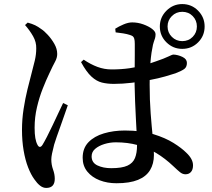

<svg xmlns="http://www.w3.org/2000/svg" viewBox="-20 -864 1040 943"><path d="M875 -624Q830 -624 797.5 -656Q765 -688 765 -734Q765 -779 797.5 -811.5Q830 -844 875 -844Q921 -844 953 -811.5Q985 -779 985 -734Q985 -688 953 -656Q921 -624 875 -624ZM552 36Q507 36 469.5 21.5Q432 7 409 -21Q386 -49 386 -89Q386 -136 414.5 -165.5Q443 -195 490.5 -209Q538 -223 593 -223Q675 -223 733.5 -205Q792 -187 832 -162Q872 -137 895 -114Q911 -99 919.5 -83.5Q928 -68 928 -52Q928 -31 918 -19.5Q908 -8 891 -8Q877 -8 864.5 -18Q852 -28 831 -48Q791 -86 748 -112Q705 -138 656 -151.5Q607 -165 549 -165Q520 -165 492.5 -156.5Q465 -148 447.5 -133Q430 -118 430 -96Q430 -65 458.5 -51.5Q487 -38 526 -38Q579 -38 606 -50.5Q633 -63 643 -88Q653 -113 653 -149Q653 -170 651.5 -204Q650 -238 647.5 -279.5Q645 -321 643.5 -365.5Q642 -410 641 -451Q641 -483 641.5 -522.5Q642 -562 642 -596Q642 -630 642 -648Q642 -665 639.5 -673.5Q637 -682 632.5 -685.5Q628 -689 619 -692Q604 -697 585.5 -700Q567 -703 548 -705L546 -723Q563 -734 586.5 -744Q610 -754 629 -754Q657 -754 683.5 -744.5Q710 -735 727 -722Q744 -709 744 -696Q744 -685 741.5 -676.5Q739 -668 735 -657Q731 -646 728 -626Q724 -608 721 -580Q718 -552 716.5 -518Q715 -484 715 -449Q715 -373 720 -307Q725 -241 730.5 -189Q736 -137 736 -103Q736 -60 717 -28.5Q698 3 657.5 19.5Q617 36 552 36ZM207 59Q191 59 176.5 47.5Q162 36 149 17Q132 -6 118 -42Q104 -78 96 -125Q88 -172 88 -226Q88 -278 96 -329.5Q104 -381 115 -425.5Q126 -470 134 -500Q144 -537 151 -567Q158 -597 158 -626Q159 -657 142.5 -686Q126 -715 103 -741L116 -753Q138 -747 152.5 -740Q167 -733 183 -721Q196 -713 214.5 -693Q233 -673 247 -648.5Q261 -624 261 -599Q261 -580 250.5 -561Q240 -542 222 -503Q207 -472 190 -429Q173 -386 161.5 -337Q150 -288 150 -237Q150 -206 153.5 -186Q157 -166 164 -153Q169 -143 175.5 -142.5Q182 -142 189 -153Q197 -166 210.5 -192Q224 -218 238.5 -249Q253 -280 267 -309.5Q281 -339 290 -358L313 -347Q306 -327 296.5 -299.5Q287 -272 277 -244Q267 -216 258.5 -192Q250 -168 246 -154Q239 -127 235.5 -109.5Q232 -92 232 -81Q232 -55 240.5 -31.5Q249 -8 249 14Q249 59 207 59ZM539 -452Q507 -452 480.5 -458.5Q454 -465 429 -488Q404 -511 378 -559L391 -571Q425 -548 458.5 -535.5Q492 -523 528 -523Q576 -523 617 -529Q658 -535 690 -544.5Q722 -554 744 -562Q788 -577 807 -586.5Q826 -596 832 -596Q854 -595 876 -584.5Q898 -574 898 -555Q898 -535 885.5 -525.5Q873 -516 842 -504Q824 -498 791 -488.5Q758 -479 715.5 -471Q673 -463 627.5 -457.5Q582 -452 539 -452ZM875 -662Q906 -662 926.5 -683Q947 -704 947 -734Q947 -764 926.5 -785Q906 -806 875 -806Q845 -806 824 -785Q803 -764 803 -734Q803 -704 824 -683Q845 -662 875 -662Z"/></svg>

Font: Noto Serif HK ExtraLight SemiBold
Style: Regular
Weight: 600
Version: Version 2.002-H1;hotconv 1.1.0;makeotfexe 2.6.0